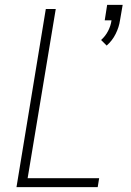

<svg xmlns="http://www.w3.org/2000/svg" viewBox="-20 -772 540 792"><path d="M420 -584 397 -607Q415 -623 426 -644.5Q437 -666 440 -688H412L422 -752H486L475 -688Q471 -660 457 -632Q443 -604 420 -584ZM48 0 169 -735H210L94 -37H389L383 0Z"/></svg>

Font: Iosevka SS04 Extralight
Style: Italic
Weight: 200
Italic angle: -9°
Monospace: yes
Designer: Belleve Invis
Foundry: Belleve Invis
Version: Version 19.0.0; ttfautohint (v1.8.4)